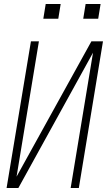

<svg xmlns="http://www.w3.org/2000/svg" viewBox="-20 -942 540 962"><path d="M13 0 135 -735H175L63 -57L438 -735H496L375 0H334L446 -678L72 0ZM397 -848 409 -922H484L472 -848ZM197 -848 209 -922H284L272 -848Z"/></svg>

Font: Iosevka SS04 Extralight
Style: Italic
Weight: 200
Italic angle: -9°
Monospace: yes
Designer: Belleve Invis
Foundry: Belleve Invis
Version: Version 19.0.0; ttfautohint (v1.8.4)